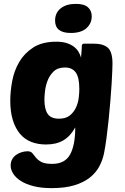

<svg xmlns="http://www.w3.org/2000/svg" viewBox="-20 -775 647 990"><path d="M368 -118Q343 -73 307 -51.5Q271 -30 217 -30Q176 -30 142 -43Q108 -56 84 -84Q60 -112 46.5 -154.5Q33 -197 33 -256Q33 -304 43 -357.5Q53 -411 79.5 -456Q106 -501 152 -530.5Q198 -560 270 -560Q300 -560 321.5 -553.5Q343 -547 358.5 -536Q374 -525 383.5 -510Q393 -495 398 -478Q398 -477 398.5 -485.5Q399 -494 400 -505Q401 -516 401.5 -526.5Q402 -537 402 -540Q403 -550 415 -550H461Q513 -550 536.5 -528.5Q560 -507 560 -447Q560 -439 559 -410.5Q558 -382 555.5 -342Q553 -302 549 -253.5Q545 -205 540 -156Q535 -107 529 -62Q523 -17 516 17Q509 51 492 83Q475 115 444 140Q413 165 364.5 180Q316 195 246 195Q193 195 153.5 185Q114 175 88 158.5Q62 142 48.5 121Q35 100 35 79Q35 60 43 46Q51 32 64 23Q77 14 92.5 9.5Q108 5 122 5Q139 5 147 15Q155 25 165 37.5Q175 50 193 60Q211 70 249 70Q315 70 341.5 21.5Q368 -27 368 -118ZM284 -163Q320 -163 340.5 -180Q361 -197 372 -221Q383 -245 386 -271Q389 -297 389 -316Q389 -376 370.5 -401.5Q352 -427 315 -427Q278 -427 257 -407Q236 -387 225.5 -359.5Q215 -332 212 -304.5Q209 -277 209 -262Q209 -212 226 -187.5Q243 -163 284 -163ZM264 -669Q264 -709 293 -732Q322 -755 371 -755Q414 -755 433.5 -737.5Q453 -720 453 -691Q453 -654 425.5 -629.5Q398 -605 345 -605Q264 -605 264 -669Z"/></svg>

Font: PoetsenOne
Style: Regular
Weight: 400
Designer: Rodrigo Fuenzalida, Pablo Impallari
Foundry: Pablo Impallari, Rodrigo Fuenzalida
Version: Version 1.000; ttfautohint (v0.8) -G 200 -r 50